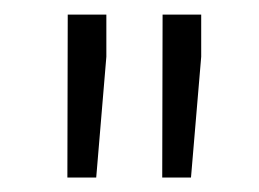

<svg xmlns="http://www.w3.org/2000/svg" viewBox="-20 -763 360 267"><path d="M127.9 -684.1 113.8 -516.1H73.7L74.2 -742.7H127.9ZM259.8 -684.1 245.6 -516.1H205.6L206.1 -742.7H259.8Z"/></svg>

Font: Vazir Light FD
Style: Light-FD
Weight: 300
Designer: Saber Rastikerdar
Foundry: Saber Rastikerdar
Version: Version 30.1.0